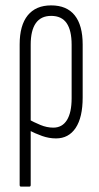

<svg xmlns="http://www.w3.org/2000/svg" viewBox="-20 -508 369 713"><path d="M58 185Q53 185 53 179V-343Q53 -414 83 -451Q113 -488 170 -488Q228 -488 257.5 -451Q287 -414 287 -343V-146Q287 -72 261 -33Q235 6 188 6Q162 6 136.5 -3Q111 -12 84 -26V-66Q106 -54 130 -44Q154 -34 178 -34Q211 -34 228.5 -62Q246 -90 246 -143V-342Q246 -395 227.5 -422Q209 -449 170 -449Q132 -449 113 -422Q94 -395 94 -342V179Q94 185 89 185Z"/></svg>

Font: Sofia Sans Extra Condensed Light
Style: Regular
Weight: 300
Designer: Botio Nikoltchev, Ani Petrova
Foundry: lettersoup
Version: Version 4.101